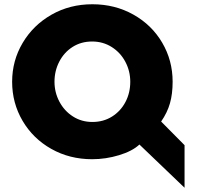

<svg xmlns="http://www.w3.org/2000/svg" viewBox="-20 -734 924 902"><path d="M847 -52 737 -163Q766 -205 778.5 -249Q791 -293 791 -350Q791 -450 742 -533.5Q693 -617 606.5 -665.5Q520 -714 414 -714Q308 -714 222 -665Q136 -616 86.5 -532.5Q37 -449 37 -350Q37 -250 86 -166.5Q135 -83 221 -34.5Q307 14 413 14Q477 14 539.5 -5Q602 -24 635 -55L847 148ZM592 -350Q592 -298 569.5 -255Q547 -212 506.5 -186.5Q466 -161 414 -161Q363 -161 322.5 -187Q282 -213 259 -256.5Q236 -300 236 -350Q236 -401 258.5 -444.5Q281 -488 321 -513.5Q361 -539 413 -539Q464 -539 505 -513Q546 -487 569 -443.5Q592 -400 592 -350Z"/></svg>

Font: Geom Black
Style: Bold
Weight: 900
Version: Version 1.102